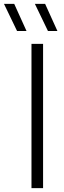

<svg xmlns="http://www.w3.org/2000/svg" viewBox="-72 -965 330 985"><path d="M89.5 0V-740H149V0ZM174 -806 107 -945H159.5L222.5 -806ZM15.5 -806 -51.5 -945H1L64 -806Z"/></svg>

Font: Encode Sans SC Condensed Thin Light
Style: Regular
Weight: 300
Version: Version 3.002